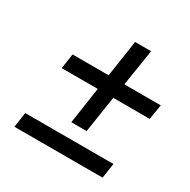

<svg xmlns="http://www.w3.org/2000/svg" viewBox="-142 -755 881 890"><g transform="rotate(30 298.0 -310.0)"><path d="M46 0H518L530 -80H58ZM334 -620 305 -425H112L100 -345H293L264 -150H346L376 -345H571L584 -425H389L420 -620Z"/></g></svg>

Font: Jost* 400 Book Italic
Style: Italic
Weight: 400
Italic angle: -10°
Version: Version 3.200; ttfautohint (v0.97) -l 8 -r 50 -G 200 -x 14 -